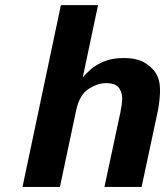

<svg xmlns="http://www.w3.org/2000/svg" viewBox="-20 -742 655 762"><path d="M69.3 0 221.7 -721.7H369.1L308.6 -435.5Q320.3 -449.2 340.3 -466.8Q360.4 -484.4 392.6 -498Q424.8 -511.7 470.7 -511.7Q527.3 -511.7 559.1 -490.2Q590.8 -468.8 602.5 -444.3Q625 -406.2 607.4 -306.6L542 0H394.5L459 -301.8V-303.7Q462.9 -319.3 464.8 -344.7Q466.8 -370.1 453.6 -391.1Q440.4 -412.1 400.4 -412.1Q368.2 -412.1 332.5 -389.6Q296.9 -367.2 283.2 -308.6L217.8 0Z"/></svg>

Font: FreeUniversal
Style: BoldItalic
Weight: 700
Italic angle: -11°
Version: Version 1.001 March 22, 2017